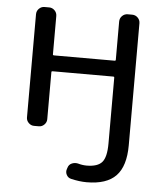

<svg xmlns="http://www.w3.org/2000/svg" viewBox="-53 -593 708 847"><g transform="rotate(5 300.5 -170.0)"><path d="M443.4 28.3V-263.7Q443.4 -267.6 439.5 -267.6H169.9Q165 -267.6 165 -263.7V-54.7Q165 -41 154.8 -30.8Q144.5 -20.5 130.9 -20.5H109.4Q95.7 -20.5 85.4 -30.8Q75.2 -41 75.2 -54.7V-511.7Q75.2 -526.4 85.4 -536.6Q95.7 -546.9 109.4 -546.9H130.9Q144.5 -546.9 154.8 -536.6Q165 -526.4 165 -511.7V-341.8Q165 -337.9 169.9 -337.9H439.5Q443.4 -337.9 443.4 -341.8V-511.7Q443.4 -526.4 453.6 -536.6Q463.9 -546.9 478.5 -546.9H498Q512.7 -546.9 522.9 -536.6Q533.2 -526.4 533.2 -511.7V28.3Q533.2 121.1 491.7 164.1Q450.2 207 362.3 207Q330.1 207 293 198.2Q279.3 195.3 272.5 182.6Q265.6 169.9 270.5 156.2L272.5 150.4Q276.4 136.7 289.1 130.9Q301.8 125 316.4 127.9Q336.9 133.8 355.5 133.8Q404.3 133.8 423.8 111.3Q443.4 88.9 443.4 28.3Z"/></g></svg>

Font: Gen Jyuu GothicL Regular
Style: Regular
Weight: 400
Designer: [Source Han Sans]
Ryoko NISHIZUKA  (kana & ideographs); Paul D. Hunt (Latin, Greek & Cyrillic); Wenlong ZHANG  (bopomofo
Version: Version 1.002.20150607